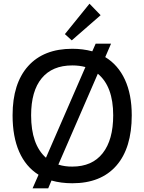

<svg xmlns="http://www.w3.org/2000/svg" viewBox="-20 -979 779 1036"><path d="M522.9 -897 367.2 -761.2 330.1 -794.9 462.9 -959ZM690.9 -356.9Q690.9 -180.2 607.9 -85.2Q524.9 9.8 370.1 9.8Q309.1 9.8 257.8 -4.9L240.2 37.1H155.8L188 -36.1Q119.1 -79.1 83.5 -160.2Q47.9 -241.2 47.9 -356.9Q47.9 -528.8 131.8 -622.3Q215.8 -715.8 370.1 -715.8Q427.2 -715.8 478 -702.1L496.1 -743.2H579.1L547.9 -670.9Q617.2 -628.9 654.1 -549.1Q690.9 -469.2 690.9 -356.9ZM228 -127.9 440.9 -617.2Q407.7 -626 370.1 -626Q262.2 -626 205.1 -556.9Q147.9 -487.8 147.9 -356.9Q147.9 -198.7 228 -127.9ZM590.8 -356.9Q590.8 -512.7 507.8 -581.1L294.9 -90.8Q330.1 -79.6 370.1 -80.1Q477.1 -80.1 533.9 -152.1Q590.8 -224.1 590.8 -356.9Z"/></svg>

Font: Sarala
Style: Regular
Weight: 400
Designer: Andres Torresi
Foundry: Huerta Tipografica
Version: Version 1.004;PS 001.003;hotconv 1.0.70;makeotf.lib2.5.58329